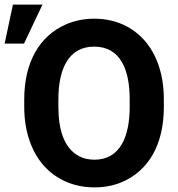

<svg xmlns="http://www.w3.org/2000/svg" viewBox="-53 -802 773 832"><path d="M657 -339V-371C657 -481 625 -568 573 -627C525 -681 453 -721 355 -721C310 -721 269 -712 232 -696C119 -646 52 -534 52 -371V-339C52 -230 85 -142 137 -84C185 -30 259 10 356 10C401 10 441 2 478 -14C591 -64 657 -175 657 -339ZM356 -110C331 -110 309 -115 290 -125C225 -159 200 -239 200 -339V-372C200 -498 241 -600 355 -600C470 -600 509 -498 509 -372V-339C509 -214 470 -110 356 -110ZM3 -782 -33 -613H51L131 -782Z"/></svg>

Font: Asimov
Style: Regular
Weight: 500
Designer: Google
Version: Version 2.000980; 2014